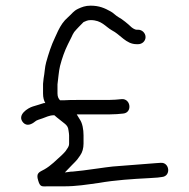

<svg xmlns="http://www.w3.org/2000/svg" viewBox="-20 -666 669 678"><path d="M183 -336V-368C186 -389 187 -412 192 -433C199 -460 208 -486 220 -510L232 -534C235 -541 238 -547 242 -553C251 -564 266 -579 275 -588C283 -591 288 -595 300 -595C339 -595 352 -572 375 -559C405 -544 425 -510 462 -510H468C482 -510 494 -521 494 -535C494 -549 482 -561 468 -561H463C455 -561 445 -569 443 -571C434 -580 411 -599 399 -605C387 -612 380 -621 370 -626C350 -637 331 -646 300 -646C281 -646 269 -641 256 -635C239 -627 235 -618 220 -605C204 -591 195 -577 185 -557L174 -533C161 -506 152 -478 143 -446C138 -428 138 -410 134 -389L132 -370V-336C132 -321 135 -311 140 -302H135C125 -299 107 -293 96 -290C79 -285 38 -260 62 -233C75 -219 92 -227 104 -237C109 -242 122 -245 130 -248C142 -252 154 -259 170 -259H172C184 -248 196 -240 209 -229C215 -224 221 -218 222 -205C223 -199 224 -192 224 -188V-159C224 -153 222 -148 220 -145L212 -133C210 -130 205 -125 198 -118C179 -101 160 -81 137 -68C119 -58 106 -56 115 -28C122 -4 129 -8 149 -8H204C252 -8 284 -14 329 -20C386 -30 448 -34 507 -37L537 -39C542 -40 547 -40 552 -41C585 -44 579 -94 547 -91L532 -90C481 -86 430 -82 378 -78C349 -75 300 -67 273 -64L236 -60C232 -60 228 -60 224 -59L209 -57L234 -83C243 -92 249 -98 253 -103L263 -117C271 -128 275 -143 275 -159V-188C275 -209 271 -231 262 -244L251 -262H344C361 -262 377 -262 393 -263L415 -265C448 -268 442 -318 410 -316L388 -314C374 -313 359 -313 344 -313H250C235 -313 221 -313 208 -312H192C187 -317 183 -324 183 -336ZM155 -486ZM143 -446ZM132 -370V-369ZM537 -39ZM393 -263Z"/></svg>

Font: Blanket
Style: Light
Weight: 300
Foundry: Cannot Into Space Fonts
Version: Version 0.9